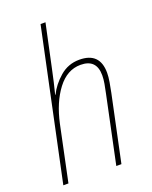

<svg xmlns="http://www.w3.org/2000/svg" viewBox="-142 -838 724 916"><g transform="rotate(-20 219.5 -380.0)"><path d="M44 0 103 -281Q125 -383 174 -447.5Q223 -512 291 -512Q372 -512 372 -430Q372 -410 368 -387.5Q364 -365 359 -342L287 0H313L384 -336Q389 -360 393.5 -386.5Q398 -413 398 -433Q398 -537 294 -537Q237 -537 194.5 -500Q152 -463 131 -419H129Q136 -447 143.5 -478.5Q151 -510 157 -540L204 -760H179L18 0Z"/></g></svg>

Font: Noto Sans Display SemiCondensed Thin
Style: Italic
Weight: 250
Width: 4
Designer: Monotype Design team
Foundry: Monotype Imaging Inc.
Version: 1.000